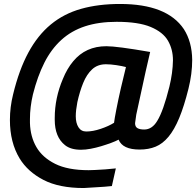

<svg xmlns="http://www.w3.org/2000/svg" viewBox="-20 -744 989 968"><path d="M402 204Q278 204 199 163Q120 122 79 55Q30 -26 30 -139Q30 -204 46 -268Q76 -392 123 -479Q170 -566 236 -620.5Q302 -675 389 -699.5Q476 -724 585 -724Q822 -724 907 -597Q948 -533 949 -442Q949 -372 930 -296Q908 -208 883.5 -149Q859 -90 829.5 -54.5Q800 -19 764.5 -4.5Q729 10 684 10Q598 10 578 -40Q563 -32 540 -23.5Q517 -15 490.5 -7Q464 1 437.5 6Q411 11 388 11Q337 11 308 -12Q256 -53 256 -140V-149Q256 -250 297 -346Q318 -398 349 -435Q412 -511 516 -511Q570 -511 737 -482L714 -382Q671 -187 667 -166Q661 -128 661 -123Q661 -105 673 -98Q685 -91 707 -91Q747 -91 773 -135Q803 -183 834 -307Q851 -377 852 -440Q852 -495 827 -538.5Q802 -582 740 -608Q678 -634 568 -634Q478 -634 409 -611.5Q340 -589 289 -542.5Q238 -496 203.5 -427.5Q169 -359 146 -268Q131 -204 131 -144V-124Q133 -55 163.5 -2.5Q194 50 258 82Q322 114 427 114Q449 114 510 110L564 105L544 194Q508 198 467 200Q412 204 402 204ZM415 -81Q448 -81 488 -94.5Q528 -108 555 -125Q557 -143 566.5 -192Q576 -241 589.5 -300Q603 -359 615 -406Q596 -411 567 -415.5Q538 -420 514 -420Q472 -420 444.5 -394.5Q417 -369 399.5 -326Q382 -283 370 -229Q362 -187 362 -158Q362 -124 375.5 -102.5Q389 -81 415 -81Z"/></svg>

Font: Storia Sans SemiBold
Style: Italic
Weight: 600
Italic angle: -13°
Designer: Campivisivi
Foundry: Accademia di Belle Arti di Urbino and students of MA course of Visual design
Version: Version 60.001;May 25, 2020;FontCreator 12.0.0.2522 64-bit